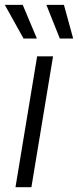

<svg xmlns="http://www.w3.org/2000/svg" viewBox="-26 -781 325 801"><path d="M38.6 0 128.9 -545.9H195.3L105 0ZM223.6 -620.1 167.5 -760.7H240.7L279.3 -620.1ZM72.3 -620.1 -5.9 -760.7H68.8L127.9 -620.1Z"/></svg>

Font: Inter Light
Style: Italic
Weight: 300
Italic angle: -9.3988°
Designer: Rasmus Andersson
Foundry: rsms
Version: Version 4.001;git-66647c0bb